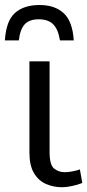

<svg xmlns="http://www.w3.org/2000/svg" viewBox="-37 -764 357 786"><path d="M217 2.5Q181.5 2.5 151 -11Q120.5 -24.5 102 -55.5Q83.5 -86.5 83.5 -139V-513H166V-141.5Q166 -89 184.5 -74Q203 -59 228.5 -59Q240 -59 258.5 -62.2Q277 -65.5 290 -70.5L300 -15Q281.5 -7.5 258 -2.5Q234.5 2.5 217 2.5ZM-17 -598.5Q-12 -679 24.5 -711.2Q61 -743.5 125 -743.5Q187.5 -743.5 223.8 -710Q260 -676.5 265 -598.5H208.5Q201 -644.5 180.5 -664.8Q160 -685 121.5 -685Q83.5 -685 64.5 -664.8Q45.5 -644.5 40 -598.5Z"/></svg>

Font: Mooli
Style: Regular
Weight: 400
Designer: Vernon Adams
Foundry: Vernon Adams
Version: Version 1.000; ttfautohint (v1.8.4.7-5d5b);gftools[0.9.33]